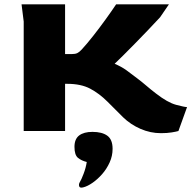

<svg xmlns="http://www.w3.org/2000/svg" viewBox="-20 -608 898 891"><path d="M727 10Q678 10 632 -10Q586 -30 551 -64Q533 -82 515 -100Q497 -118 479 -136Q441 -174 398.5 -196.5Q356 -219 292 -219H282V0H90V-508L80 -588H282V-357H312Q329 -357 338.5 -361.5Q348 -366 359 -378Q383 -404 412.5 -441.5Q442 -479 470.5 -518.5Q499 -558 519 -588H764L723 -528Q698 -501 667.5 -469Q637 -437 607 -406.5Q577 -376 552 -351Q527 -326 512 -312Q543 -299 566 -282.5Q589 -266 616 -245Q641 -226 659.5 -210Q678 -194 704 -174Q758 -132 797.5 -121.5Q837 -111 848 -111L808 0Q798 3 776.5 6.5Q755 10 727 10ZM367.7 261.1Q350.4 266 347.5 256.5Q344.6 247 350.4 237.1Q357 227.2 367.7 199.1Q378.5 171 382.6 143.7Q358.6 137.9 342.1 124.7Q325.6 111.5 325.6 73.4Q325.6 37.1 347.5 20.5Q369.4 4 409.1 4Q453.7 4 478.1 21.8Q502.5 39.6 502.5 82.5Q502.5 115.6 488.8 145.8Q475.2 175.9 454.1 199.9Q433 223.9 409.9 240Q386.7 256.1 367.7 261.1Z"/></svg>

Font: Goldman
Style: Bold
Weight: 700
Designer: Jaikishan Patel
Version: Version 1.000; ttfautohint (v1.8.3)